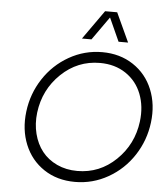

<svg xmlns="http://www.w3.org/2000/svg" viewBox="-64 -1056 966 1123"><g transform="rotate(5 419.0 -495.0)"><path d="M386 -829 507 -1000H578L657 -829H601L539 -966L442 -829ZM418 10Q313 10 235.5 -41.5Q158 -93 122 -181Q86 -269 99 -375Q112 -481 169.5 -569Q227 -657 317.5 -708.5Q408 -760 512 -760Q616 -760 694 -708.5Q772 -657 808 -569Q844 -481 831 -375Q818 -269 760.5 -181Q703 -93 612.5 -41.5Q522 10 418 10ZM426 -55Q557 -55 653 -147.5Q749 -240 766 -375Q777 -464 748.5 -537Q720 -610 656 -653Q592 -696 504 -696Q373 -696 276.5 -603.5Q180 -511 163 -375Q155 -309 170 -250Q185 -191 219 -148Q253 -105 306.5 -80Q360 -55 426 -55Z"/></g></svg>

Font: Orkney Light
Style: LightItalic
Weight: 300
Designer: Samuel Oakes and Alfredo Marco Pradil
Foundry: Alfredo Marco Pradil
Version: 1.0; ttfautohint (v1.5)